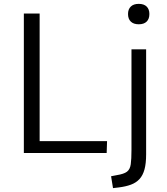

<svg xmlns="http://www.w3.org/2000/svg" viewBox="-20 -780 850 979"><path d="M101.6 0V-710.9H182.1V-60.5H525.9L523.9 0ZM556.2 179.2 546.4 118.7 574.2 113.3Q611.8 107.4 627.4 95.5Q643.1 83.5 646.7 57.6Q650.4 31.7 650.4 -15.6V-528.3H725.1V7.3Q725.1 53.2 716.8 83.7Q708.5 114.3 691.2 133.1Q673.8 151.9 647.5 161.6Q621.1 171.4 585 175.8ZM687.5 -656.2Q661.1 -656.2 647 -669.9Q632.8 -683.6 632.8 -708.5Q632.8 -732.9 647 -746.6Q661.1 -760.3 687.5 -760.3Q713.9 -760.3 727.8 -746.6Q741.7 -732.9 741.7 -708.5Q741.7 -683.6 727.8 -669.9Q713.9 -656.2 687.5 -656.2Z"/></svg>

Font: Comme Light
Style: Regular
Weight: 300
Version: Version 1.000;gftools[0.9.27]